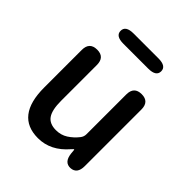

<svg xmlns="http://www.w3.org/2000/svg" viewBox="-207 -886 1034 1034"><g transform="rotate(45 310.0 -368.5)"><path d="M249 13Q80 13 80 -204V-490Q80 -550 138 -550Q195 -550 195 -490V-218Q195 -148 216.5 -117Q238 -86 287 -86Q325 -86 354.5 -105Q384 -124 407 -153Q419 -168 419 -187V-490Q419 -550 477 -550Q534 -550 534 -490V-59Q534 0 487 3Q441 5 434 -54L432 -76Q431 -83 429.5 -83Q428 -83 417 -71Q345 13 249 13ZM215 -672Q155 -672 155 -711Q155 -750 215 -750H404Q464 -750 464 -711Q464 -672 404 -672Z"/></g></svg>

Font: Resource Han Rounded KR Medium
Style: Regular
Weight: 500
Designer: Cyano Hao (round all glyphs); Ryoko NISHIZUKA 西塚涼子 (kana, bopomofo & ideographs); Paul D. Hunt (Latin, Greek & Cyrillic)
Foundry: Cyano Hao
Version: 0.990